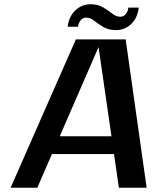

<svg xmlns="http://www.w3.org/2000/svg" viewBox="-20 -886 742 906"><path d="M541 0 518 -159H225L156 0H30L338 -700H573L672 0ZM445 -664 262 -243H506ZM299 -760Q306 -810 336.5 -838Q367 -866 407 -866Q442 -866 467 -851Q492 -836 510 -821.5Q528 -807 548 -807Q562 -807 572.5 -818.5Q583 -830 586 -850H635Q628 -799 598 -771.5Q568 -744 527 -744Q492 -744 467 -759Q442 -774 424 -788.5Q406 -803 387 -803Q372 -803 361.5 -791.5Q351 -780 348 -760Z"/></svg>

Font: Fivo Sans Modern Med
Style: Italic
Weight: 450
Designer: Alexander Slobzheninov
Foundry: Alexander Slobzheninov
Version: 1.0